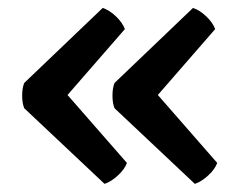

<svg xmlns="http://www.w3.org/2000/svg" viewBox="-20 -490 591 472"><path d="M368 -256.5 514 -89.5Q508.5 -74 492 -58.8Q475.5 -43.5 459 -38L261.5 -224Q256.5 -236.5 256.5 -255Q256.5 -273.5 261.5 -286L454.5 -470.5Q471 -465 487 -449.8Q503 -434.5 509 -418.5ZM146 -256.5 292 -89.5Q286.5 -74 270 -58.8Q253.5 -43.5 237 -38L39.5 -224Q34.5 -236.5 34.5 -255Q34.5 -273.5 39.5 -286L232.5 -470.5Q249 -465 265 -449.8Q281 -434.5 287 -418.5Z"/></svg>

Font: Signika Negative SC
Style: Regular
Weight: 400
Designer: Anna Giedryś
Foundry: Anna Giedryś
Version: Version 2.000; ttfautohint (v1.8.3) -l 8 -r 50 -G 200 -x 9 -